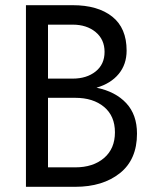

<svg xmlns="http://www.w3.org/2000/svg" viewBox="-20 -720 598 740"><path d="M80 -700H260Q357 -700 412.5 -656Q468 -612 468 -525Q468 -472 437.5 -435Q407 -398 352 -382Q425 -367 466.5 -322.5Q508 -278 508 -205Q508 -105 442 -52.5Q376 0 270 0H80ZM165 -625V-417H260Q314 -417 348.5 -444.5Q383 -472 383 -520Q383 -568 348.5 -596.5Q314 -625 260 -625ZM165 -343V-75H270Q339 -75 381 -111Q423 -147 423 -210Q423 -273 381 -308Q339 -343 270 -343Z"/></svg>

Font: renner_400book
Style: Book
Weight: 400
Version: Version 003.000 ; ttfautohint (v0.97) -l 8 -r 50 -G 200 -x 1